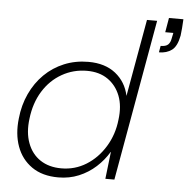

<svg xmlns="http://www.w3.org/2000/svg" viewBox="-53 -784 831 848"><g transform="rotate(5 363.0 -360.0)"><path d="M236 12Q165 12 118.5 -20.5Q72 -53 52 -108Q32 -163 40 -232Q46 -292 69.5 -342.5Q93 -393 130.5 -430Q168 -467 217.5 -487.5Q267 -508 325 -508Q399 -508 445.5 -471Q492 -434 505 -373L566 -715H611L484 0H444L458 -120H457Q435 -83 402 -53Q369 -23 327 -5.5Q285 12 236 12ZM246 -29Q306 -29 356 -60Q406 -91 439 -145Q472 -199 479 -265Q487 -326 469.5 -371Q452 -416 414.5 -442Q377 -468 322 -468Q262 -468 211 -439Q160 -410 127.5 -357.5Q95 -305 87 -235Q79 -174 96.5 -127Q114 -80 152.5 -54.5Q191 -29 246 -29ZM631 -577 636 -606Q659 -606 669 -615.5Q679 -625 682 -644L687 -668H651L662 -732H726Q725 -709 723.5 -692.5Q722 -676 720 -659Q711 -611 688 -594Q665 -577 631 -577Z"/></g></svg>

Font: DM Sans 28pt ExtraLight
Style: Italic
Weight: 250
Italic angle: -10°
Version: Version 4.004;gftools[0.9.30]